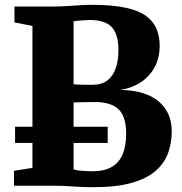

<svg xmlns="http://www.w3.org/2000/svg" viewBox="-20 -770 754 796"><path d="M114.5 -74V-662.5L40 -677V-743H198Q229.5 -743 256.8 -744.8Q284 -746.5 309.5 -748.2Q335 -750 361 -750Q445 -750 499.8 -738.2Q554.5 -726.5 585.5 -703.8Q616.5 -681 629.2 -649.8Q642 -618.5 642 -580Q642 -528.5 620.2 -489.8Q598.5 -451 561 -427.2Q523.5 -403.5 477 -397Q542.5 -397 590.8 -377.2Q639 -357.5 665.5 -319Q692 -280.5 692 -225Q692 -176.5 676.5 -134.5Q661 -92.5 624.5 -61Q588 -29.5 525.5 -11.8Q463 6 369 6Q331.5 6 306 4.5Q280.5 3 256.5 1.5Q232.5 0 200 0H38V-62ZM285 -420.5Q292 -420 301.8 -419.5Q311.5 -419 322.2 -418.8Q333 -418.5 344 -418.5Q355 -418.5 364 -418.5Q402 -418.5 425.5 -436.8Q449 -455 460 -487.5Q471 -520 471 -563.5Q471 -627 443.8 -657Q416.5 -687 353 -687Q345.5 -687 331.8 -686.2Q318 -685.5 304.8 -684.2Q291.5 -683 285 -682ZM285 -68Q292.5 -65 305.8 -63.2Q319 -61.5 334.2 -60.8Q349.5 -60 363 -60Q414 -60 444.8 -78.8Q475.5 -97.5 489.2 -132.2Q503 -167 503 -214.5Q503 -287.5 471.2 -317.2Q439.5 -347 373.5 -347Q363 -347 350.2 -346.8Q337.5 -346.5 325 -346.2Q312.5 -346 302.2 -345.8Q292 -345.5 285 -345ZM426.5 -244.5V-177.5H42.5V-244.5Z"/></svg>

Font: Merriweather 28pt Black
Style: Regular
Weight: 900
Version: Version 2.100